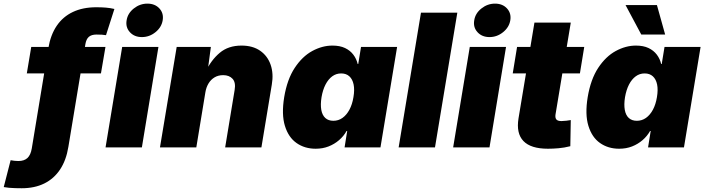

<svg xmlns="http://www.w3.org/2000/svg" viewBox="-114 -796 3808 1037"><path d="M455.6 -542.5 431.2 -399.4H30.8L54.7 -542.5ZM3.4 220.7Q-13.7 220.7 -31.2 220.2Q-48.8 219.7 -64.9 218.3Q-81.1 216.8 -93.8 214.4L-56.6 69.3Q-46.9 71.3 -35.9 72.5Q-24.9 73.7 -14.6 73.7Q16.6 73.7 34.2 57.4Q51.8 41 57.6 5.9L147 -535.6Q159.2 -607.9 192.6 -657Q226.1 -706.1 279.8 -731.4Q333.5 -756.8 405.8 -756.8Q434.1 -756.8 457.8 -754.9Q481.4 -752.9 503.9 -747.6L458.5 -606Q447.3 -607.9 436.5 -608.6Q425.8 -609.4 407.2 -609.4Q379.9 -609.4 365.7 -596.9Q351.6 -584.5 347.2 -557.6L255.4 -3.4Q243.7 69.3 210.7 119.1Q177.7 168.9 125.5 194.8Q73.2 220.7 3.4 220.7Z M456.1 0 545.9 -542.5H741.7L652.3 0ZM652.3 -595.7Q611.8 -595.7 587.6 -622.1Q563.5 -648.4 569.8 -686Q575.7 -724.1 608.6 -750.2Q641.6 -776.4 682.1 -776.4Q723.1 -776.4 747.1 -750.2Q771 -724.1 764.6 -686Q758.3 -648.4 725.6 -622.1Q692.9 -595.7 652.3 -595.7Z M995.1 -296.4 946.3 0H750L840.3 -542.5H1024.9L1006.3 -402.8L996.6 -408.7Q1026.4 -471.7 1072.8 -510.7Q1119.1 -549.8 1190.4 -549.8Q1251 -549.8 1291 -522Q1331.1 -494.1 1347.7 -446.3Q1364.3 -398.4 1354 -338.9L1297.9 0H1102.1L1153.3 -310.1Q1160.2 -350.6 1142.1 -370.4Q1124 -390.1 1091.3 -390.1Q1064.9 -390.1 1044.9 -378.2Q1024.9 -366.2 1012.2 -345.2Q999.5 -324.2 995.1 -296.4Z M1590.8 7.3Q1531.7 7.3 1487.8 -23.4Q1443.8 -54.2 1424.8 -116.2Q1405.8 -178.2 1420.9 -271Q1437 -367.7 1477.8 -429.4Q1518.6 -491.2 1572.5 -520.5Q1626.5 -549.8 1681.6 -549.8Q1721.7 -549.8 1749.5 -536.6Q1777.3 -523.4 1794.4 -500.7Q1811.5 -478 1817.9 -450.2H1820.8L1835.9 -542.5H2030.8L1940.9 0H1747.1L1761.2 -88.4H1757.8Q1742.2 -60.5 1717.3 -39.1Q1692.4 -17.6 1660.6 -5.1Q1628.9 7.3 1590.8 7.3ZM1686.5 -143.6Q1713.9 -143.6 1735.8 -159.2Q1757.8 -174.8 1773.2 -203.4Q1788.6 -231.9 1794.9 -271Q1801.8 -311 1795.9 -339.6Q1790 -368.2 1772.9 -383.8Q1755.9 -399.4 1728.5 -399.4Q1701.7 -399.4 1680.4 -383.8Q1659.2 -368.2 1644.3 -339.6Q1629.4 -311 1622.6 -271Q1616.2 -231.4 1621.3 -202.6Q1626.5 -173.8 1643.1 -158.7Q1659.7 -143.6 1686.5 -143.6Z M2356 -727.5 2235.4 0H2039.1L2159.7 -727.5Z M2333.5 0 2423.3 -542.5H2619.1L2529.8 0ZM2529.8 -595.7Q2489.3 -595.7 2465.1 -622.1Q2440.9 -648.4 2447.3 -686Q2453.1 -724.1 2486.1 -750.2Q2519 -776.4 2559.6 -776.4Q2600.6 -776.4 2624.5 -750.2Q2648.4 -724.1 2642.1 -686Q2635.7 -648.4 2603 -622.1Q2570.3 -595.7 2529.8 -595.7Z M3041.5 -542.5 3018.1 -399.4H2655.3L2678.7 -542.5ZM2772.5 -673.8H2968.8L2886.2 -176.8Q2883.8 -159.2 2891.1 -150.6Q2898.4 -142.1 2918.5 -142.1Q2927.7 -142.1 2945.3 -144Q2962.9 -146 2968.8 -147.5L2966.3 -6.3Q2933.6 2 2903.3 4.6Q2873 7.3 2845.7 7.3Q2752.9 7.3 2713.1 -34.2Q2673.3 -75.7 2686.5 -156.7Z M3230 7.3Q3170.9 7.3 3127 -23.4Q3083 -54.2 3064 -116.2Q3044.9 -178.2 3060.1 -271Q3076.2 -367.7 3116.9 -429.4Q3157.7 -491.2 3211.7 -520.5Q3265.6 -549.8 3320.8 -549.8Q3360.8 -549.8 3388.7 -536.6Q3416.5 -523.4 3433.6 -500.7Q3450.7 -478 3457 -450.2H3460L3475.1 -542.5H3669.9L3580.1 0H3386.2L3400.4 -88.4H3397Q3381.3 -60.5 3356.4 -39.1Q3331.5 -17.6 3299.8 -5.1Q3268.1 7.3 3230 7.3ZM3325.7 -143.6Q3353 -143.6 3375 -159.2Q3397 -174.8 3412.4 -203.4Q3427.7 -231.9 3434.1 -271Q3440.9 -311 3435.1 -339.6Q3429.2 -368.2 3412.1 -383.8Q3395 -399.4 3367.7 -399.4Q3340.8 -399.4 3319.6 -383.8Q3298.3 -368.2 3283.4 -339.6Q3268.6 -311 3261.7 -271Q3255.4 -231.4 3260.5 -202.6Q3265.6 -173.8 3282.2 -158.7Q3298.8 -143.6 3325.7 -143.6ZM3349.6 -609.4 3264.6 -768.6H3434.1L3478.5 -609.4Z"/></svg>

Font: Inter 16pt Black
Style: Italic
Weight: 900
Italic angle: -9.3988°
Version: Version 4.001;git-66647c0bb